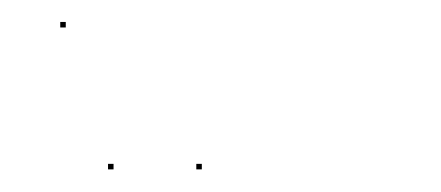

<svg xmlns="http://www.w3.org/2000/svg" viewBox="-20 -151 400 174"><path d="M157.9 2.5H162.9V-2.5H157.9ZM77.9 2.5H82.9V-2.5H77.9ZM34.6 -126.1H39.6V-131.1H34.6Z"/></svg>

Font: FRB American Cursive Just Endings
Style: Italic
Weight: 400
Italic angle: -25°
Version: Version 2.0;Modular Font Editor K font №1